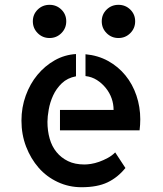

<svg xmlns="http://www.w3.org/2000/svg" viewBox="-20 -784 688 808"><path d="M339.8 -555.7Q392.6 -550.8 435.1 -527.3Q477.5 -503.9 507.8 -466.8Q538.1 -429.7 554.2 -381.8Q570.3 -334 570.3 -282.2Q570.3 -258.8 567.4 -235.4H232.4V-321.3H458Q458 -346.7 449.7 -370.1Q441.4 -393.6 425.3 -413.6Q409.2 -433.6 387.7 -447.3Q366.2 -460.9 339.8 -463.9ZM335.9 -91.8Q346.7 -91.8 362.8 -94.2Q378.9 -96.7 397 -103Q415 -109.4 433.1 -119.1Q451.2 -128.9 464.8 -142.6L507.8 -77.1Q475.6 -37.1 432.6 -16.6Q389.6 3.9 323.2 3.9Q269.5 3.9 222.7 -18.1Q175.8 -40 142.6 -78.1Q109.4 -116.2 89.8 -167Q70.3 -217.8 70.3 -276.4Q70.3 -332 88.4 -381.8Q106.4 -431.6 137.7 -469.2Q168.9 -506.8 210.4 -530.3Q252 -553.7 299.8 -556.6V-462.9Q263.7 -456.1 240.2 -433.6Q216.8 -411.1 203.6 -382.3Q190.4 -353.5 185.1 -323.2Q179.7 -293 179.7 -271.5Q179.7 -233.4 189 -200.7Q198.2 -168 217.8 -144Q237.3 -120.1 266.1 -106Q294.9 -91.8 335.9 -91.8ZM548.8 -694.3Q548.8 -665 528.3 -644.5Q507.8 -624 478.5 -624Q449.2 -624 428.7 -644.5Q408.2 -665 408.2 -694.3Q408.2 -723.6 428.7 -743.7Q449.2 -763.7 478.5 -763.7Q507.8 -763.7 528.3 -743.7Q548.8 -723.6 548.8 -694.3ZM258.8 -694.3Q258.8 -665 238.3 -644.5Q217.8 -624 188.5 -624Q159.2 -624 138.7 -644.5Q118.2 -665 118.2 -694.3Q118.2 -723.6 138.7 -743.7Q159.2 -763.7 188.5 -763.7Q217.8 -763.7 238.3 -743.7Q258.8 -723.6 258.8 -694.3Z"/></svg>

Font: Allerta
Style: Stencil
Weight: 400
Designer: Matt McInerney
Foundry: Matt McInerney
Version: Version 1.0